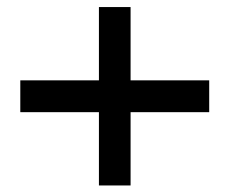

<svg xmlns="http://www.w3.org/2000/svg" viewBox="-20 -592 666 558"><path d="M359.5 -53H267.5V-266H39V-358.5H267.5V-571.5H359.5V-358.5H588V-266H359.5Z"/></svg>

Font: Acari Sans
Style: Bold
Weight: 700
Designer: Alfredo Marco Pradil and Stefan Peev (font) & Cristiano Sobral (main changes)
Foundry: Alfredo Marco Pradil and Stefan Peev (font) & Cristiano Sobral (main changes)
Version: Version 1.063; ttfautohint (v1.8.3)